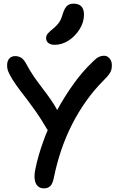

<svg xmlns="http://www.w3.org/2000/svg" viewBox="-20 -1019 649 1054"><path d="M221 15Q200 15 187 2.5Q174 -10 170.5 -34.5Q167 -59 175 -95Q189 -163 217 -241Q228 -273 242 -305Q239 -308 237 -312Q204 -368 178 -405Q152 -442 131 -469.5Q110 -497 90 -523Q70 -549 47 -585Q32 -610 25.5 -626Q19 -642 19 -661Q19 -684 31 -697.5Q43 -711 63 -711Q80 -711 94.5 -703Q109 -695 122 -672Q144 -631 163.5 -602.5Q183 -574 201 -550.5Q219 -527 237.5 -502Q256 -477 276 -446Q285 -432 294 -415Q332 -485 378 -550Q429 -623 490 -681Q510 -701 523.5 -707Q537 -713 550 -713Q563 -713 572.5 -706.5Q582 -700 588 -688.5Q594 -677 594 -660Q594 -645 590.5 -633.5Q587 -622 577.5 -609.5Q568 -597 549 -578Q497 -526 453.5 -465Q410 -404 375.5 -336Q341 -268 316.5 -195.5Q292 -123 277 -50Q270 -12 257 1.5Q244 15 221 15ZM281 -773Q258 -773 245.5 -783Q233 -793 233 -809Q233 -824 243 -835.5Q253 -847 272 -862Q296 -882 307 -900Q318 -918 326 -947Q336 -977 349.5 -988Q363 -999 383 -999Q412 -999 426.5 -984Q441 -969 441 -939Q441 -897 417 -858.5Q393 -820 356.5 -796.5Q320 -773 281 -773Z"/></svg>

Font: Shantell Sans Light Medium
Style: Regular
Weight: 500
Version: Version 1.008;[ac192a2d6]